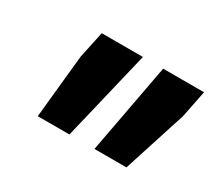

<svg xmlns="http://www.w3.org/2000/svg" viewBox="-68 -831 585 525"><g transform="rotate(30 224.5 -568.0)"><path d="M88 -426H188L256 -710H126L108 -625ZM267 -426H368L432 -625L449 -710H320Z"/></g></svg>

Font: Geist ExtraBold
Style: Italic
Weight: 800
Italic angle: -12°
Designer: Basement.studio, Andrés Briganti, Mateo Zaragoza
Foundry: Basement.studio, Vercel, Andrés Briganti, Guido Ferreyra, Mateo Zaragoza
Version: Version 1.500